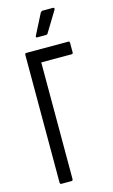

<svg xmlns="http://www.w3.org/2000/svg" viewBox="-127 -880 547 928"><g transform="rotate(-15 146.5 -416.0)"><path d="M59 0Q52 0 52 -9V-646Q52 -655 58 -655H270Q276 -655 276 -646V-601Q276 -592 270 -592H117V-9Q117 0 110 0ZM129 -714Q125 -714 124 -716.5Q123 -719 125 -723L177 -825Q182 -832 188 -832H240Q245 -832 246 -828.5Q247 -825 244 -820L183 -720Q181 -714 171 -714Z"/></g></svg>

Font: Sofia Sans Extra Condensed
Style: Regular
Weight: 400
Designer: Botio Nikoltchev, Ani Petrova
Foundry: lettersoup
Version: Version 4.101